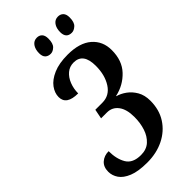

<svg xmlns="http://www.w3.org/2000/svg" viewBox="-281 -982 1062 1062"><g transform="rotate(-45 250.5 -450.5)"><path d="M191 10Q121 10 79.5 -7Q38 -24 20 -50.5Q2 -77 2 -107Q2 -145 25.5 -165.5Q49 -186 84 -186Q84 -125 108 -84.5Q132 -44 196 -44Q239 -44 266 -68.5Q293 -93 306 -132.5Q319 -172 319 -219Q319 -279 294.5 -311.5Q270 -344 229 -344H183L194 -400H249Q305 -400 336.5 -449Q368 -498 368 -570Q368 -670 294 -670Q262 -670 239 -650.5Q216 -631 203.5 -599Q191 -567 191 -531Q100 -531 100 -593Q100 -625 122 -655Q144 -685 189 -704.5Q234 -724 301 -724Q394 -724 443 -681.5Q492 -639 492 -569Q492 -487 445 -437.5Q398 -388 330 -373L329 -371Q356 -364 382.5 -345Q409 -326 427 -295Q445 -264 445 -220Q445 -150 412 -98.5Q379 -47 321.5 -18.5Q264 10 191 10ZM404 -793Q360 -793 360 -841Q360 -872 374 -891.5Q388 -911 412 -911Q431 -911 443 -899Q455 -887 455 -862Q455 -824 438 -808.5Q421 -793 404 -793ZM239 -793Q219 -793 207 -804.5Q195 -816 195 -841Q195 -872 209 -891.5Q223 -911 247 -911Q266 -911 277.5 -899Q289 -887 289 -862Q289 -824 272.5 -808.5Q256 -793 239 -793Z"/></g></svg>

Font: Noto Serif ExtraCondensed SemiBold
Style: Italic
Weight: 600
Width: 2
Italic angle: -12°
Designer: Monotype Design Team
Foundry: Monotype Imaging Inc.
Version: Version 2.013